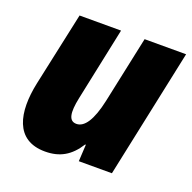

<svg xmlns="http://www.w3.org/2000/svg" viewBox="-105 -658 776 774"><g transform="rotate(20 283.0 -271.5)"><path d="M165 10C228 10 272 -15 308 -72H311L307 0H449L566 -553H388L327 -266C308 -178 280 -138 246 -138C213 -138 207 -172 221 -239L287 -553H109L41 -237C13 -105 36 10 165 10Z"/></g></svg>

Font: Noto Sans SemiCondensed Black
Style: Italic
Weight: 900
Width: 4
Italic angle: -12°
Designer: Monotype Design Team
Foundry: Monotype Imaging Inc.
Version: Version 2.013